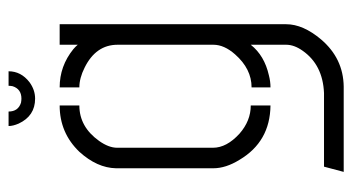

<svg xmlns="http://www.w3.org/2000/svg" viewBox="-214 -462 853 466"><g transform="rotate(-90 213.0 -229.5)"><path d="M139.6 -635.7H174.8Q174.8 -612.3 196.3 -605.5Q202.1 -604.5 206.1 -604.5Q229.5 -604.5 236.3 -626Q237.3 -631.8 237.3 -635.7H272.5Q272.5 -605.5 246.1 -585Q227.5 -571.3 206.1 -571.3Q164.1 -571.3 145.5 -611.3Q139.6 -625 139.6 -635.7ZM28.3 177.7 41 129.9H219.7Q288.1 127 322.3 78.1Q336.9 57.6 336.9 38.1V-47.9Q310.5 -14.6 262.7 -3.9Q248 0 233.4 0V-45.9Q278.3 -45.9 313.5 -85.9Q336.9 -112.3 336.9 -138.7V-371.1Q336.9 -423.8 281.2 -451.2Q255.9 -463.9 233.4 -463.9V-511.7Q285.2 -511.7 326.2 -478.5Q333 -472.7 336.9 -467.8V-511.7H386.7V38.1Q386.7 79.1 349.6 123Q303.7 176.8 235.4 177.7ZM37.1 -138.7V-375Q38.1 -420.9 77.1 -463.9Q123 -511.7 189.5 -511.7V-463.9Q137.7 -463.9 103.5 -416Q86.9 -392.6 86.9 -372.1V-139.6Q86.9 -106.4 121.1 -75.2Q152.3 -47.9 189.5 -47.9V0Q101.6 -1 57.6 -75.2Q37.1 -108.4 37.1 -138.7Z"/></g></svg>

Font: Post No Bills Jaffna
Style: Regular
Weight: 400
Designer: Kosala Senevirathne, Siva Puranthara, Lasantha Premarathna, Tharique Azeez
Foundry: Mooniak
Version: Version 1.220 ; ttfautohint (v1.6)